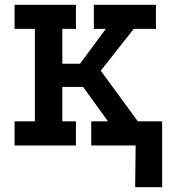

<svg xmlns="http://www.w3.org/2000/svg" viewBox="-20 -609 732 804"><path d="M41 -589H298V-488H241V-342H315L423 -488H373V-589H633V-488H540L402 -313L557 -101H657V0H362V-101H432L328 -245H241V-101H298V0H41V-101H126V-488H41ZM546 175 548 0H458V-101H659V175Z"/></svg>

Font: Podkova
Style: Bold
Weight: 700
Designer: Ilya Yudin
Foundry: Cyreal (www.cyreal.org)
Version: Version 2.102; ttfautohint (v1.8.1.43-b0c9)